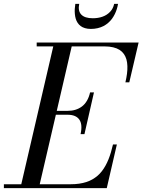

<svg xmlns="http://www.w3.org/2000/svg" viewBox="-65 -969 734 989"><path d="M343 -949Q335.6 -912.6 353.8 -893.8Q372 -875 413 -875Q440.5 -875 463.2 -883.1Q486 -891.2 502.1 -908.2Q518.1 -925.1 523 -949H543Q540.8 -935.5 536.8 -922.6Q532.9 -909.8 526.6 -896.8Q520.2 -883.8 512.1 -872.6Q503.9 -861.4 492.7 -851.6Q481.5 -841.8 468.4 -834.9Q455.2 -828 438.5 -824Q421.8 -820 403 -820Q386.2 -820 372.9 -824Q359.5 -828 350.4 -834.9Q341.2 -841.8 334.8 -851.6Q328.4 -861.5 325.1 -872.6Q321.8 -883.8 320.6 -896.8Q319.4 -909.9 320.1 -922.6Q320.8 -935.4 323 -949ZM283 -378H222.8L139.6 -20H300Q322.6 -20 342.6 -22.9Q362.5 -25.8 379.3 -31.2Q396.1 -36.6 410.8 -45Q425.4 -53.4 437.4 -63.6Q449.4 -73.9 459.7 -87.2Q470 -100.6 478.2 -115.4Q486.5 -130.1 493.7 -148Q500.9 -165.9 506.4 -184.5Q512 -203.1 517 -225H537L485 0H-45V-20H44.6L209.4 -730H124V-750H649L601 -545H581Q586.5 -568.6 589.1 -588.9Q591.8 -609.2 591.2 -628.4Q590.6 -647.5 586.3 -662.8Q582 -678.1 573.1 -690.9Q564.1 -703.6 550.8 -712.1Q537.4 -720.6 518 -725.3Q498.6 -730 474 -730H304.4L227.4 -398H283Q304.8 -398 323.1 -403.5Q341.5 -409 356.7 -420.3Q371.9 -431.6 382.7 -450Q393.5 -468.4 399 -493H419L370 -278H350Q361.1 -327.6 343.7 -352.8Q326.2 -378 283 -378Z"/></svg>

Font: Bodoni* 11
Style: Italic
Weight: 400
Italic angle: -13°
Version: Version 1.002